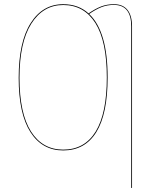

<svg xmlns="http://www.w3.org/2000/svg" viewBox="-20 -710 757 918"><path d="M524.4 -689.9Q567.9 -689.9 589.6 -662.6Q611.3 -635.3 611.3 -584V188.5H607.4V-584Q607.4 -686.5 524.4 -686.5Q492.7 -686.5 465.1 -675.8Q437.5 -665 406.2 -643.1Q494.6 -560.1 494.6 -339.8Q494.6 -165.5 440.4 -78.1Q386.2 9.3 282.2 9.3Q181.6 9.3 125.5 -78.4Q69.3 -166 69.3 -337.9Q69.3 -509.3 126.7 -599.6Q184.1 -689.9 282.2 -689.9Q355 -689.9 403.3 -646Q435.1 -668 463.1 -679Q491.2 -689.9 524.4 -689.9ZM490.7 -339.8Q490.7 -512.7 436.3 -599.4Q381.8 -686 282.2 -686Q186 -686 129.6 -596.7Q73.2 -507.3 73.2 -337.9Q73.2 -168 128.2 -81.3Q183.1 5.4 282.2 5.4Q384.3 5.4 437.5 -81.1Q490.7 -167.5 490.7 -339.8Z"/></svg>

Font: Fira Sans Compressed Four
Style: Regular
Weight: 100
Width: 1
Designer: Carrois Corporate & Edenspiekermann AG
Foundry: Carrois Corporate GbR & Edenspiekermann AG
Version: Version 4.203;PS 004.203;hotconv 1.0.88;makeotf.lib2.5.64775